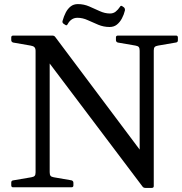

<svg xmlns="http://www.w3.org/2000/svg" viewBox="-20 -916 890 939"><path d="M753 -693Q741 -691 736.5 -686Q732 -681 732 -669V-6Q732 3 722 3H691Q681 3 676 -5L166 -681L223 -717V-74Q223 -62 227 -56.5Q231 -51 243 -49L330 -34Q339 -31 339 -22V-9Q339 0 329 0H44Q35 0 35 -10V-23Q35 -33 45 -34L133 -49Q145 -51 149.5 -56Q154 -61 154 -73V-667Q154 -679 148.5 -685Q143 -691 130 -693L44 -708Q35 -711 35 -720V-733Q35 -742 45 -742H236Q246 -742 251 -734L712 -119L663 -49V-668Q663 -680 659 -685.5Q655 -691 643 -693L556 -708Q547 -711 547 -720V-733Q547 -742 557 -742H841Q850 -742 850 -732V-719Q850 -709 840 -708ZM292 -799Q283 -805 286 -814Q292 -836 301.5 -854.5Q311 -873 325.5 -884.5Q340 -896 361 -896Q390 -896 416.5 -884.5Q443 -873 468 -861.5Q493 -850 518 -850Q534 -850 545.5 -859Q557 -868 567 -883Q571 -891 579 -885L586 -880Q592 -875 591 -865Q586 -844 576 -825.5Q566 -807 551.5 -795.5Q537 -784 516 -784Q487 -784 460.5 -795Q434 -806 409 -817.5Q384 -829 359 -829Q343 -829 331 -821Q319 -813 311 -798Q306 -789 300 -794Z"/></svg>

Font: Hahmlet
Style: Regular
Weight: 400
Designer: Minjoo Ham & Mark Frömberg
Foundry: hypertype
Version: Version 1.002